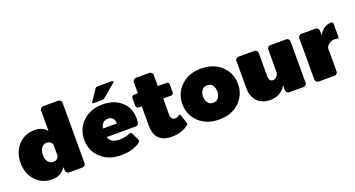

<svg xmlns="http://www.w3.org/2000/svg" viewBox="-45 -1287 3499 1891"><g transform="rotate(-20 1704.0 -341.5)"><path d="M266.7 -508.3Q342.5 -508.3 391.7 -453.3V-666.7Q391.7 -680 401.7 -690Q411.7 -700 425 -700H583.3Q596.7 -700 606.7 -690Q616.7 -680 616.7 -666.7V-33.3Q616.7 -20 606.7 -10Q596.7 0 583.3 0H441.7Q428.3 0 418.3 -10Q408.3 -20 408.3 -33.3V-68.3Q357.5 8.3 266.7 8.3Q158.3 8.3 91.7 -65.8Q25 -140 25 -250Q25 -360 91.7 -434.2Q158.3 -508.3 266.7 -508.3ZM333.3 -150Q376.7 -150 391.7 -190V-310Q376.7 -350 333.3 -350Q301.7 -350 280 -323.8Q258.3 -297.5 258.3 -250Q258.3 -202.5 280 -176.2Q301.7 -150 333.3 -150Z M900 -558.3Q890.8 -558.3 890.8 -565.8Q890.8 -570 894.2 -574.2L970 -687.5Q977.5 -700 995.8 -700H1141.7Q1158.3 -700 1158.3 -690.8Q1158.3 -685.8 1154.2 -681.7L1020 -568.3Q1007.5 -558.3 995.8 -558.3ZM983.3 -516.7Q1097.5 -516.7 1173.8 -450.8Q1250 -385 1250 -266.7Q1250 -200 1216.7 -200H908.3Q931.7 -133.3 1016.7 -133.3Q1055.8 -133.3 1091.7 -141.7Q1105 -145 1120 -151.7Q1135 -158.3 1141.7 -158.3Q1154.2 -158.3 1162.5 -137.5L1187.5 -83.3Q1195.8 -65 1195.8 -58.3Q1195.8 -55 1195 -52.1Q1194.2 -49.2 1191.7 -46.7Q1189.2 -44.2 1187.5 -42.1Q1185.8 -40 1181.7 -37.1Q1177.5 -34.2 1175.8 -32.9Q1174.2 -31.7 1168.8 -28.8Q1163.3 -25.8 1162.5 -25Q1091.7 16.7 983.3 16.7Q852.5 16.7 772.1 -60Q691.7 -136.7 691.7 -250Q691.7 -363.3 772.1 -440Q852.5 -516.7 983.3 -516.7ZM903.3 -291.7H1050Q1050 -325 1032.5 -345.8Q1015 -366.7 983.3 -366.7Q918.3 -366.7 903.3 -291.7Z M1279.2 -391.7V-475Q1279.2 -485 1286.7 -492.5Q1294.2 -500 1304.2 -500H1345.8V-616.7Q1345.8 -630 1355.8 -640Q1365.8 -650 1379.2 -650H1520.8Q1534.2 -650 1544.2 -640Q1554.2 -630 1554.2 -616.7V-500H1645.8Q1655.8 -500 1663.3 -492.5Q1670.8 -485 1670.8 -475V-391.7Q1670.8 -381.7 1663.3 -374.2Q1655.8 -366.7 1645.8 -366.7H1562.5V-200Q1562.5 -170.8 1574.6 -156.2Q1586.7 -141.7 1604.2 -141.7Q1622.5 -141.7 1637.5 -150Q1640 -151.7 1644.6 -155Q1649.2 -158.3 1652.5 -160.4Q1655.8 -162.5 1658.3 -162.5Q1665 -162.5 1670 -149.2L1695.8 -72.5Q1700 -55.8 1700 -54.2Q1700 -43.3 1683.3 -32.5Q1614.2 16.7 1512.5 16.7Q1429.2 16.7 1383.3 -28.3Q1337.5 -73.3 1337.5 -166.7V-366.7H1304.2Q1294.2 -366.7 1286.7 -374.2Q1279.2 -381.7 1279.2 -391.7Z M1801.2 -60Q1720.8 -136.7 1720.8 -250Q1720.8 -363.3 1801.2 -440Q1881.7 -516.7 2012.5 -516.7Q2143.3 -516.7 2223.8 -440Q2304.2 -363.3 2304.2 -250Q2304.2 -136.7 2223.8 -60Q2143.3 16.7 2012.5 16.7Q1881.7 16.7 1801.2 -60ZM1957.5 -315.8Q1937.5 -290 1937.5 -250Q1937.5 -210 1957.5 -184.2Q1977.5 -158.3 2012.5 -158.3Q2047.5 -158.3 2067.5 -184.2Q2087.5 -210 2087.5 -250Q2087.5 -290 2067.5 -315.8Q2047.5 -341.7 2012.5 -341.7Q1977.5 -341.7 1957.5 -315.8Z M2933.3 -466.7V-33.3Q2933.3 -20 2923.8 -10Q2914.2 0 2900 0H2750Q2735.8 0 2726.2 -10Q2716.7 -20 2716.7 -33.3V-85Q2660 8.3 2550 8.3Q2467.5 8.3 2417.1 -42.5Q2366.7 -93.3 2366.7 -183.3V-466.7Q2366.7 -480 2376.2 -490Q2385.8 -500 2400 -500H2566.7Q2580.8 -500 2590.4 -490Q2600 -480 2600 -466.7V-233.3Q2600 -196.7 2610 -181.7Q2620 -166.7 2641.7 -166.7Q2682.5 -166.7 2700 -222.5V-466.7Q2700 -480 2709.6 -490Q2719.2 -500 2733.3 -500H2900Q2914.2 -500 2923.8 -490Q2933.3 -480 2933.3 -466.7Z M3025 -33.3V-466.7Q3025 -480 3035 -490Q3045 -500 3058.3 -500H3208.3Q3221.7 -500 3231.7 -490Q3241.7 -480 3241.7 -466.7V-419.2Q3293.3 -504.2 3370.8 -504.2Q3391.7 -504.2 3391.7 -483.3V-350Q3391.7 -332.5 3383.3 -332.5Q3380.8 -332.5 3371.2 -335Q3361.7 -337.5 3350 -337.5Q3285.8 -337.5 3258.3 -279.2V-33.3Q3258.3 -20 3248.3 -10Q3238.3 0 3225 0H3058.3Q3045 0 3035 -10Q3025 -20 3025 -33.3Z"/></g></svg>

Font: BoonTook Mon
Style: Regular
Weight: 400
Designer: Sungsit Sawaiwan
Foundry: FontUni
Version: Version 3.0